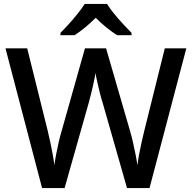

<svg xmlns="http://www.w3.org/2000/svg" viewBox="-20 -961 981 981"><path d="M932 -714 744 0H629L503 -441Q497 -459 491.5 -481Q486 -503 481 -524.5Q476 -546 472.5 -563Q469 -580 467 -589Q467 -580 463.5 -563Q460 -546 455.5 -524.5Q451 -503 445 -480.5Q439 -458 434 -438L310 0H195L8 -714H119L224 -292Q231 -263 237.5 -232Q244 -201 249.5 -171Q255 -141 258 -117Q261 -142 267 -173Q273 -204 280 -235Q287 -266 295 -292L414 -714H522L645 -290Q653 -263 660 -231.5Q667 -200 673 -170Q679 -140 682 -117Q685 -141 690.5 -171Q696 -201 703 -232Q710 -263 717 -292L822 -714ZM527 -941Q540 -919 562.5 -891.5Q585 -864 609.5 -837.5Q634 -811 652 -793V-781H579Q553 -797 524.5 -820Q496 -843 469 -870Q442 -843 414.5 -820.5Q387 -798 361 -781H289V-793Q308 -812 331.5 -838Q355 -864 377 -891.5Q399 -919 413 -941Z"/></svg>

Font: Noto Sans Vithkuqi Medium
Style: Regular
Weight: 500
Version: Version 1.001